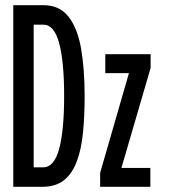

<svg xmlns="http://www.w3.org/2000/svg" viewBox="-20 -720 656 740"><path d="M31.2 0V-700H147Q209.1 -700 243.8 -656.1Q278.5 -612.2 292.4 -533.4Q306.2 -454.6 306.2 -350Q306.2 -273 299.9 -208.8Q293.5 -144.5 276 -97.8Q258.5 -51 226.6 -25.5Q194.6 0 143 0ZM109.8 -75H146Q188.8 -75 208 -146.1Q227.2 -217.1 227.2 -350Q227.2 -482.8 208 -553.9Q188.8 -625 146.8 -625H109.8ZM366 0V-54L477 -438.2H385.8V-511H560.5V-458.2L448 -72.8H559.5V0Z"/></svg>

Font: Overpass Mono Light
Style: Regular
Weight: 300
Monospace: yes
Designer: Delve Withrington, Dave Bailey
Foundry: Delve Fonts LLC
Version: Version 4.000